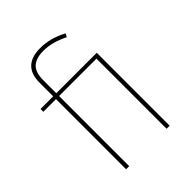

<svg xmlns="http://www.w3.org/2000/svg" viewBox="-208 -851 966 966"><g transform="rotate(-45 274.5 -368.5)"><path d="M247 -737Q318 -737 389 -699L380 -681Q310 -716 248 -716Q196 -716 169.5 -692Q143 -668 143 -611V-519H431V0H409V-499H143V0H121V-499H31V-519H121V-616Q121 -737 247 -737Z"/></g></svg>

Font: FiraSans
Style: Regular
Weight: 150
Designer: Carrois Corporate & Edenspiekermann AG
Foundry: Carrois Corporate GbR & Edenspiekermann AG
Version: Version 3.106;PS 003.106;hotconv 1.0.70;makeotf.lib2.5.58329